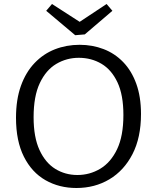

<svg xmlns="http://www.w3.org/2000/svg" viewBox="-20 -931 785 960"><path d="M362 9Q276 9 207.5 -30Q139 -69 99.5 -147.5Q60 -226 60 -342Q60 -433 84.5 -501.5Q109 -570 153 -616Q197 -662 254.5 -684.5Q312 -707 378 -707Q442 -707 498 -685.5Q554 -664 596 -620.5Q638 -577 661.5 -512Q685 -447 685 -361Q685 -243 642.5 -160.5Q600 -78 527 -34.5Q454 9 362 9ZM367 -56Q429 -56 481.5 -87.5Q534 -119 565.5 -185Q597 -251 597 -356Q597 -456 567.5 -519Q538 -582 487.5 -612Q437 -642 374 -642Q313 -642 261.5 -611.5Q210 -581 179 -515.5Q148 -450 148 -345Q148 -245 177.5 -181Q207 -117 256.5 -86.5Q306 -56 367 -56ZM513 -911 542 -877 404 -759 356 -755 211 -877 240 -911 406 -804 353 -805Z"/></svg>

Font: Bitter Thin
Style: Regular
Weight: 400
Version: Version 3.021